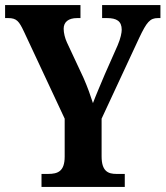

<svg xmlns="http://www.w3.org/2000/svg" viewBox="-20 -734 650 754"><path d="M143 0H470V-51H437C405 -51 379 -61 379 -120V-268L527 -586C556 -647 569 -663 600 -663H610V-714H381V-663H400C438 -663 458 -651 458 -617C458 -606 454 -584 442 -556L392 -443C374 -400 357 -361 345 -329C335 -360 325 -389 308 -428L243 -567C235 -584 230 -605 230 -621C230 -647 248 -663 283 -663H296V-714H0V-663H12C46 -663 55 -650 74 -610L234 -268V-119C234 -61 207 -51 169 -51H143Z"/></svg>

Font: Noto Serif Ethiopic Condensed
Style: Bold
Weight: 700
Width: 3
Designer: Monotype Design Team
Foundry: Monotype Imaging Inc.
Version: Version 2.102